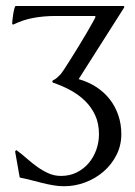

<svg xmlns="http://www.w3.org/2000/svg" viewBox="-20 -608 455 646"><path d="M157.7 -337.4Q166 -341.3 171.6 -346.2Q177.2 -351.1 183.1 -357.4Q186.5 -360.8 196.3 -375.5Q206.1 -390.1 218.5 -410.2Q231 -430.2 245.1 -453.1Q259.3 -476.1 271.2 -496.6Q283.2 -517.1 291.7 -532.5Q300.3 -547.9 301.8 -552.2L298.3 -554.2H164.6Q128.4 -554.2 93 -547.9Q57.6 -541.5 24.9 -525.4L21.5 -526.4Q21.5 -527.3 21.2 -527.8Q21 -528.3 21 -529.3Q21 -532.7 22 -542.2Q22.9 -551.8 24.7 -562Q26.4 -572.3 28.6 -580.1Q30.8 -587.9 33.2 -587.9H396L397.9 -586.4V-583L244.6 -341.8Q277.3 -332.5 303.7 -315.4Q330.1 -298.3 348.9 -274.4Q367.7 -250.5 377.9 -220.7Q388.2 -190.9 388.2 -156.7Q388.2 -118.7 371.8 -86.4Q355.5 -54.2 328.4 -30.8Q301.3 -7.3 266.8 5.6Q232.4 18.6 195.8 18.6Q177.2 18.6 158.9 15.4Q140.6 12.2 122.6 7.8Q104.5 3.4 86.4 -1.5Q68.4 -6.3 50.3 -9.8Q48.3 -10.3 47.4 -10.5Q46.4 -10.7 45.9 -13.2L30.8 -98.6L34.7 -103L37.6 -101.1Q54.2 -88.9 71 -74Q87.9 -59.1 105.7 -46.4Q123.5 -33.7 143.1 -24.9Q162.6 -16.1 185.5 -16.1Q214.4 -16.1 238 -27.8Q261.7 -39.6 278.3 -59.1Q294.9 -78.6 304 -104Q313 -129.4 313 -156.7Q313 -192.4 300.3 -220Q287.6 -247.6 266.1 -268.6Q244.6 -289.6 216.6 -304.7Q188.5 -319.8 157.7 -330.1L155.8 -334Z"/></svg>

Font: CAT Linz
Style: Regular
Weight: 400
Designer: Peter Wiegel
Foundry: Peter Wiegel
Version: Version 1.08